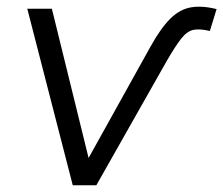

<svg xmlns="http://www.w3.org/2000/svg" viewBox="-20 -550 663 570"><path d="M196 0 61 -524H134L243 -81L427 -412Q457 -466 485 -494Q513 -522 546 -528Q579 -534 623 -523L603 -458Q574 -465 555 -461.5Q536 -458 518.5 -436Q501 -414 475 -369L266 0Z"/></svg>

Font: Montserrat
Style: Italic
Weight: 400
Italic angle: -11.3°
Designer: Julieta Ulanovsky
Foundry: Julieta Ulanovsky
Version: Version 9.000; ttfautohint (v1.8.4.7-5d5b)